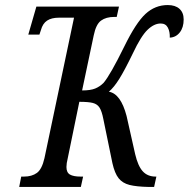

<svg xmlns="http://www.w3.org/2000/svg" viewBox="-20 -740 747 760"><path d="M64 -41H75Q106 -41 126 -55.5Q146 -70 156 -114L273 -670H213Q184 -670 166.5 -658.5Q149 -647 142 -621L136 -603H92L124 -714H451L442 -673H432Q400 -673 380 -658.5Q360 -644 351 -600L305 -382Q338 -382 356.5 -389.5Q375 -397 390 -412Q417 -444 472 -556Q518 -650 556 -685Q594 -720 644 -720Q674 -720 690.5 -705Q707 -690 707 -663Q707 -631 691.5 -611.5Q676 -592 652 -591Q653 -614 644.5 -630.5Q636 -647 616 -647Q590 -647 564 -622Q538 -597 506 -529Q473 -461 452 -427.5Q431 -394 411 -377Q458 -369 481 -281L515 -130Q526 -83 545 -62Q564 -41 596 -41H599L590 0H569Q520 -1 492.5 -8Q465 -15 449.5 -34.5Q434 -54 425 -94L389 -269Q383 -300 374 -314Q365 -328 347.5 -332.5Q330 -337 294 -337L248 -113Q243 -93 243 -79Q243 -57 257 -49Q271 -41 299 -41H309L300 0H56Z"/></svg>

Font: Noto Serif Cond
Style: Italic
Weight: 400
Width: 3
Italic angle: -12°
Designer: Monotype Design Team
Foundry: Monotype Imaging Inc.
Version: Version 1.001